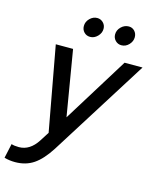

<svg xmlns="http://www.w3.org/2000/svg" viewBox="-194 -810 908 1116"><g transform="rotate(15 259.5 -252.5)"><path d="M5 214Q-30 214 -60 205L-41 118Q-24 124 4 124Q70 124 115 54L150 -1L57 -509H161L227 -115L471 -509H579L210 78Q164 150 116.5 182Q69 214 5 214ZM238 -602Q216 -602 201.5 -617Q187 -632 187 -654Q187 -680 206.5 -699.5Q226 -719 251 -719Q272 -719 287 -704Q302 -689 302 -667Q302 -642 282.5 -622Q263 -602 238 -602ZM426 -602Q405 -602 390 -617Q375 -632 375 -654Q375 -680 395 -699.5Q415 -719 441 -719Q462 -719 476 -704Q490 -689 490 -667Q490 -642 471 -622Q452 -602 426 -602Z"/></g></svg>

Font: Red Hat Display Medium
Style: Italic
Weight: 500
Italic angle: -12°
Designer: Pentagram, MCKL
Foundry: Pentagram, MCKL
Version: Version 1.023; ttfautohint (v1.8.3)